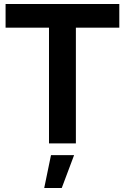

<svg xmlns="http://www.w3.org/2000/svg" viewBox="-20 -720 628 964"><path d="M8 -700V-581H226V0H361V-581H579V-700ZM236 59 202 224H290L352 59Z"/></svg>

Font: Argentum Sans Medium
Style: Regular
Weight: 500
Designer: Julieta Ulanovsky
Foundry: Julieta Ulanovsky
Version: Version 5.001;January 29, 2019;FontCreator 11.5.0.2425 64-bi